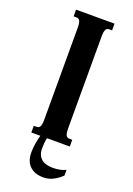

<svg xmlns="http://www.w3.org/2000/svg" viewBox="-172 -779 727 1051"><g transform="rotate(20 191.5 -254.0)"><path d="M122.1 -624.5Q122.1 -640.6 120.4 -650.9Q118.7 -661.1 115.2 -666.7Q111.8 -672.4 106.7 -674.6Q101.6 -676.8 94.2 -676.8H79.6V-715.8H303.7V-676.8H289.1Q281.7 -676.8 276.6 -674.6Q271.5 -672.4 268.1 -666.7Q264.6 -661.1 262.9 -650.9Q261.2 -640.6 261.2 -624.5V-91.3Q261.2 -75.2 262.9 -64.9Q264.6 -54.7 268.1 -49.1Q271.5 -43.5 276.6 -41.3Q281.7 -39.1 289.1 -39.1H303.7V0H79.6V-39.1H94.2Q101.6 -39.1 106.7 -41.3Q111.8 -43.5 115.2 -49.1Q118.7 -54.7 120.4 -64.9Q122.1 -75.2 122.1 -91.3ZM134.8 -10.7H172.9Q167.5 12.7 166 28.8Q164.6 44.9 164.6 61.5Q164.6 84.5 172.1 99.9Q179.7 115.2 192.1 124.5Q204.6 133.8 221.2 137.7Q237.8 141.6 255.9 141.6Q275.9 141.6 295.4 137.9Q314.9 134.3 330.6 126V159.7Q314.5 174.8 299.8 184.3Q285.2 193.8 272 199.2Q258.8 204.6 246.6 206.5Q234.4 208.5 223.6 208.5Q175.3 208.5 146 181.6Q116.7 154.8 116.7 101.1Q116.7 80.1 120.8 52.2Q125 24.4 134.8 -10.7Z"/></g></svg>

Font: Arian AMU Serif
Style: Bold
Weight: 700
Designer: Ruben Hakobyan (Tarumian)
Foundry: Ruben Hakobyan (Tarumian)
Version: Version 1.002